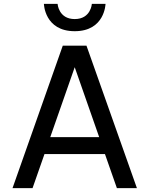

<svg xmlns="http://www.w3.org/2000/svg" viewBox="-20 -977 776 997"><path d="M368 -815C525 -815 528 -957 528 -957H457C457 -957 452 -878 368 -878C284 -878 279 -957 279 -957H208C208 -957 211 -815 368 -815ZM149 0 211 -177H525L587 0H691L429 -740H306L45 0ZM368 -628 495 -265H241Z"/></svg>

Font: Be Vietnam Pro
Style: Regular
Weight: 400
Designer: Lam Bao, Tony Le, Vietanh Nguyen
Foundry: Yellow Type Foundry
Version: Version 1.002